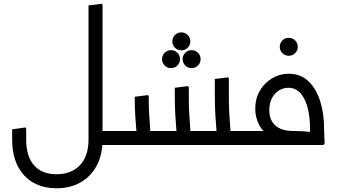

<svg xmlns="http://www.w3.org/2000/svg" viewBox="-20 -775 1810 1026"><path d="M507 0V-75H614V0ZM614 0V-75Q626 -75 630 -65Q634 -55 634 -38Q634 -22 630 -11Q626 0 614 0ZM453 -212V-746L525 -755L528 -747V-212ZM282 231Q173 231 109 162Q45 93 45 -29H120Q120 61 162 108.5Q204 156 282 156Q362 156 407.5 107.5Q453 59 453 -29H528Q528 52 496.5 110.5Q465 169 410 200Q355 231 282 231ZM45 -29V-84L117 -94L120 -86V-29ZM453 -29V-353L525 -362L528 -354V-29Z M894 -411Q874 -411 860 -425Q846 -439 846 -459Q846 -479 860 -493Q874 -507 894 -507Q914 -507 928 -493Q942 -479 942 -459Q942 -439 928 -425Q914 -411 894 -411ZM1004 -411Q984 -411 970 -425Q956 -439 956 -459Q956 -479 970 -493Q984 -507 1004 -507Q1024 -507 1038 -493Q1052 -479 1052 -459Q1052 -439 1038 -425Q1024 -411 1004 -411ZM949 -506Q929 -506 915 -520Q901 -534 901 -554Q901 -574 915 -588Q929 -602 949 -602Q969 -602 983 -588Q997 -574 997 -554Q997 -534 983 -520Q969 -506 949 -506Z M1192 0V-75H1289V0ZM1289 0V-75Q1301 -75 1305 -65Q1309 -55 1309 -38Q1309 -22 1305 -11Q1301 0 1289 0ZM614 0V-75H1148V0ZM923 0 926 -42Q926 -42 923 -74.5Q920 -107 917 -158Q914 -209 914 -265V-306L986 -315L989 -307V-247Q989 -206 991.5 -165Q994 -124 996.5 -89.5Q999 -55 1001.5 -34.5Q1004 -14 1004 -14L989 0ZM709 0 712 -42Q712 -42 709 -74Q706 -106 703 -154Q700 -202 700 -250V-258L772 -267L775 -259V-232Q775 -197 777.5 -159Q780 -121 782.5 -88Q785 -55 787.5 -34.5Q790 -14 790 -14L775 0ZM1137 0 1140 -42Q1140 -42 1137 -74.5Q1134 -107 1131 -158Q1128 -209 1128 -265V-353L1200 -362L1203 -354V-247Q1203 -206 1205.5 -165Q1208 -124 1210.5 -89.5Q1213 -55 1215.5 -34.5Q1218 -14 1218 -14L1203 0ZM614 0Q603 0 598.5 -11Q594 -22 594 -38Q594 -55 598.5 -65Q603 -75 614 -75Z M1523 -477Q1503 -477 1489 -491Q1475 -505 1475 -525Q1475 -545 1489 -559Q1503 -573 1523 -573Q1543 -573 1557 -559Q1571 -545 1571 -525Q1571 -505 1557 -491Q1543 -477 1523 -477Z M1289 0V-75H1551Q1576 -75 1600.5 -73.5Q1625 -72 1641 -70Q1657 -68 1657 -68H1637Q1637 -72 1637 -76Q1637 -80 1637 -84Q1636 -190 1605.5 -248Q1575 -306 1521 -306Q1494 -306 1470.5 -291.5Q1447 -277 1433 -250Q1419 -223 1419 -186Q1419 -134 1451.5 -104.5Q1484 -75 1549 -75V-19Q1474 -19 1429 -44Q1384 -69 1364 -109Q1344 -149 1344 -193Q1344 -248 1368.5 -290Q1393 -332 1434 -356.5Q1475 -381 1523 -381Q1585 -381 1627 -342Q1669 -303 1690.5 -236Q1712 -169 1712 -84Q1712 -65 1713 -45Q1714 -25 1715 -10L1708 0ZM1289 0Q1278 0 1273.5 -11Q1269 -22 1269 -38Q1269 -55 1273.5 -65Q1278 -75 1289 -75Z"/></svg>

Font: Fustat
Style: Regular
Weight: 400
Designer: Mohamed Gaber, Khaled Hosny, Laura Garcia Mut
Foundry: Kief Type Foundry, Alif Type Foundry, Hard Type Foundry
Version: Version 1.007